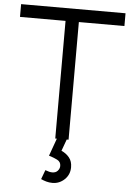

<svg xmlns="http://www.w3.org/2000/svg" viewBox="-63 -766 721 1056"><g transform="rotate(5 298.0 -238.0)"><path d="M261.5 0V-649.5H10V-720H586.5V-649.5H335V0ZM267 244.5Q249 244.5 233.2 240Q217.5 235.5 203.5 229L222.5 178Q245.5 187 261 187Q280.5 187 291.2 174.8Q302 162.5 302 148Q302 125 281.5 114.8Q261 104.5 235.5 97L272.5 -6H327L301.5 64Q328.5 76 345.2 96.8Q362 117.5 362 150Q362 190.5 333.8 217.5Q305.5 244.5 267 244.5Z"/></g></svg>

Font: Cns Manrope
Style: Regular
Weight: 400
Designer: Mikhail Sharanda
Foundry: Mikhail Sharanda
Version: Version 4.504